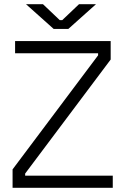

<svg xmlns="http://www.w3.org/2000/svg" viewBox="-20 -896 594 916"><path d="M40 0V-88L448 -632V-642H52V-700H508V-612L100 -68V-58H518V0ZM236 -758 104 -876H185L265 -800H277L357 -876H438L306 -758Z"/></svg>

Font: Space Grotesk Frontify Light
Style: Regular
Weight: 300
Designer: Florian Karsten
Version: Version 2.000